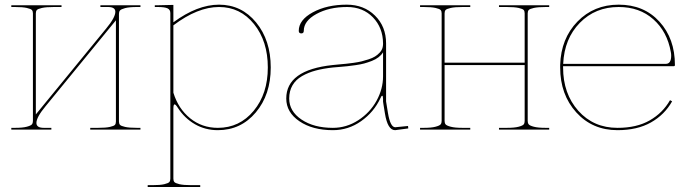

<svg xmlns="http://www.w3.org/2000/svg" viewBox="-20 -542 2875 803"><path d="M27.3 0V-7.3H42.5Q74.7 -7.3 92 -12Q109.4 -16.6 113.5 -22Q117.7 -27.3 117.7 -36.1V-486.3Q117.7 -495.1 113.5 -500Q109.4 -504.9 92 -508.8Q74.7 -512.7 42.5 -512.7H27.3V-520H237.3V-512.7H205.1Q172.9 -512.7 155.5 -508.8Q138.2 -504.9 134 -500Q129.9 -495.1 129.9 -486.3V-63.5L423.8 -422.4Q462.4 -468.8 462.4 -492.7Q462.4 -512.7 432.1 -512.7H399.9V-520H567.4V-512.7H552.7Q520.5 -512.7 503.2 -508.1Q485.8 -503.4 481.7 -498Q477.5 -492.7 477.5 -483.9V-33.7Q477.5 -24.9 481.7 -20Q485.8 -15.1 503.2 -11.2Q520.5 -7.3 552.7 -7.3H567.4V0H357.4V-7.3H390.1Q422.4 -7.3 439.7 -11.2Q457 -15.1 460.9 -20Q464.8 -24.9 464.8 -33.7V-457L170.9 -98.1Q132.3 -51.8 132.3 -27.8Q132.3 -7.3 163.1 -7.3H194.8V0Z M597.7 232.4H617.7Q649.9 232.4 667.2 228.3Q684.6 224.1 688.5 219Q692.4 213.9 692.4 205.1V-487.3Q692.4 -501.5 680.7 -507.1Q668.9 -512.7 640.1 -512.7H627.4V-520H640.1L705.1 -521.5V-448.7Q805.2 -522.5 896 -522.5Q990.2 -522.5 1051.3 -448Q1112.3 -373.5 1112.3 -259.8Q1112.3 -146 1049.8 -71.8Q987.3 2.4 891.1 2.4Q838.4 2.4 795.2 -22.5Q752 -47.4 723.6 -91.3Q714.8 -105.5 710 -105.5Q705.1 -105.5 705.1 -86.9V205.1Q705.1 213.9 709 219Q712.9 224.1 730.2 228.3Q747.6 232.4 779.8 232.4H817.4V240.2H597.7ZM705.1 -154.3Q725.6 -87.4 775.1 -47.4Q824.7 -7.3 891.1 -7.3Q981.9 -7.3 1041 -78.6Q1100.1 -149.9 1100.1 -259.8Q1100.1 -369.6 1042.5 -441.2Q984.9 -512.7 896 -512.7Q806.6 -512.7 705.1 -436Z M1177.2 -129.9Q1177.2 -249.5 1371.6 -270Q1377.4 -270.5 1397 -272.5Q1416.5 -274.4 1428 -275.4Q1439.5 -276.4 1459.5 -279.3Q1479.5 -282.2 1492.4 -285.4Q1505.4 -288.6 1521.7 -293.9Q1538.1 -299.3 1548.3 -305.7Q1558.6 -312 1567.4 -321.3Q1576.2 -330.6 1579.6 -341.3Q1582 -350.1 1582 -357.4V-360.4Q1581.5 -426.3 1539.6 -469.5Q1497.6 -512.7 1431.6 -512.7Q1356.4 -512.7 1303.5 -483.6Q1250.5 -454.6 1250.5 -413.1Q1250.5 -402.3 1240.2 -402.3Q1229.5 -402.3 1229.5 -413.1Q1229.5 -458.5 1288.3 -490.5Q1347.2 -522.5 1430.2 -522.5Q1502 -522.5 1548.3 -476.8Q1594.7 -431.2 1594.7 -360.4V-117.7L1602.5 -69.8Q1612.3 -10.3 1632.8 -9.8L1686.5 -15.1L1687.5 -4.9L1632.8 2.4H1632.3Q1601.1 2.4 1589.8 -67.9Q1588.9 -73.2 1586.9 -85.9Q1585 -98.6 1583.5 -106.9Q1582 -115.2 1582 -117.2V-127.9Q1582 -141.6 1578.6 -141.6Q1575.2 -141.6 1570.8 -130.9Q1543.5 -72.8 1490.2 -35.2Q1437 2.4 1372.1 2.4Q1287.1 2.4 1232.2 -34.9Q1177.2 -72.3 1177.2 -129.9ZM1189.5 -129.9Q1189.5 -76.7 1241 -42Q1292.5 -7.3 1372.1 -7.3Q1429.2 -7.3 1478.3 -39.1Q1527.3 -70.8 1554.7 -120.4Q1582 -169.9 1582 -222.7V-323.2Q1575.2 -312 1563.2 -302.7Q1551.3 -293.5 1534.9 -287.1Q1518.6 -280.8 1503.4 -276.6Q1488.3 -272.5 1467 -269.5Q1445.8 -266.6 1432.9 -265.1Q1419.9 -263.7 1399.2 -262Q1378.4 -260.3 1372.6 -259.8Q1332 -255.4 1300.8 -247.1Q1269.5 -238.8 1243.4 -223.9Q1217.3 -209 1203.4 -185.3Q1189.5 -161.6 1189.5 -129.9Z M1736.8 0V-7.3H1752Q1784.2 -7.3 1801.5 -12Q1818.8 -16.6 1823 -22Q1827.1 -27.3 1827.1 -36.1V-486.3Q1827.1 -495.1 1823 -500Q1818.8 -504.9 1801.5 -508.8Q1784.2 -512.7 1752 -512.7H1736.8V-520H1946.8V-512.7H1914.6Q1882.3 -512.7 1865 -508.8Q1847.7 -504.9 1843.5 -500Q1839.4 -495.1 1839.4 -486.3V-279.8H2174.3V-486.3Q2174.3 -495.1 2170.4 -500Q2166.5 -504.9 2149.2 -508.8Q2131.8 -512.7 2099.6 -512.7H2066.9V-520H2276.9V-512.7H2262.2Q2230 -512.7 2212.6 -508.8Q2195.3 -504.9 2191.2 -500Q2187 -495.1 2187 -486.3V-36.1Q2187 -27.3 2191.2 -22Q2195.3 -16.6 2212.6 -12Q2230 -7.3 2262.2 -7.3H2276.9V0H2066.9V-7.3H2099.6Q2131.8 -7.3 2149.2 -12Q2166.5 -16.6 2170.4 -22Q2174.3 -27.3 2174.3 -36.1V-270H1839.4V-36.1Q1839.4 -27.3 1843.5 -22Q1847.7 -16.6 1865 -12Q1882.3 -7.3 1914.6 -7.3H1946.8V0Z M2322.8 -259.8V-270.5Q2326.2 -380.9 2395 -451.7Q2463.9 -522.5 2567.4 -522.5Q2673.3 -522.5 2738 -451.4Q2802.7 -380.4 2802.7 -270Q2802.7 -265.1 2797.4 -265.1H2335V-259.8Q2335 -149.9 2398.7 -78.6Q2462.4 -7.3 2562.5 -7.3Q2643.1 -7.3 2697.5 -38.6Q2752 -69.8 2782.2 -123L2791 -118.2Q2759.8 -62.5 2702.6 -30Q2645.5 2.4 2562.5 2.4Q2457.5 2.4 2390.1 -72Q2322.8 -146.5 2322.8 -259.8ZM2335.4 -274.9H2764.6Q2787.1 -274.9 2787.1 -309.1Q2787.1 -317.4 2785.6 -324.2Q2770.5 -409.7 2712.6 -461.2Q2654.8 -512.7 2567.4 -512.7Q2469.7 -512.7 2405 -446.5Q2340.3 -380.4 2335.4 -275.4Z"/></svg>

Font: Znikomit
Style: Regular
Weight: 100
Designer: gluk
Foundry: gluk
Version: Version 0.53